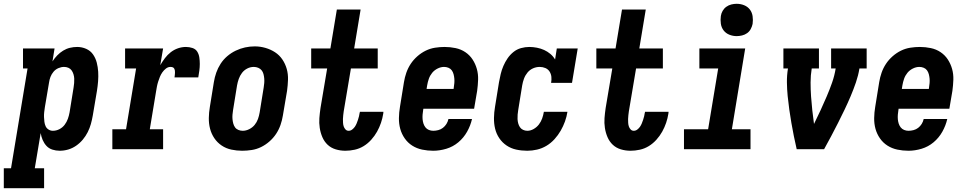

<svg xmlns="http://www.w3.org/2000/svg" viewBox="-69 -785 5089 1010"><path d="M-49 205V100H-11L76 -425H52V-530H218L207 -462Q218 -479 232 -493.5Q246 -508 263 -518.5Q280 -529 299 -533.5Q318 -538 337 -538Q362 -538 384.5 -528Q407 -518 420.5 -498.5Q434 -479 440 -455.5Q446 -432 447.5 -407.5Q449 -383 447 -357.5Q445 -332 441 -307L419 -177Q415 -154 409 -132.5Q403 -111 392.5 -90Q382 -69 366.5 -50.5Q351 -32 331.5 -18.5Q312 -5 290 1.5Q268 8 245 8Q225 8 206.5 2Q188 -4 175.5 -17.5Q163 -31 155.5 -48.5Q148 -66 145 -85L114 100H163V205ZM209 -97Q227 -97 243.5 -105.5Q260 -114 271 -128.5Q282 -143 288 -160Q294 -177 297 -194L318 -324Q320 -336 321 -348Q322 -360 321.5 -371.5Q321 -383 317.5 -394.5Q314 -406 307.5 -415Q301 -424 290.5 -428.5Q280 -433 268 -433Q253 -433 238 -426.5Q223 -420 212.5 -407.5Q202 -395 196.5 -380.5Q191 -366 189 -351L167 -221Q165 -208 163.5 -195Q162 -182 162.5 -169.5Q163 -157 164.5 -144.5Q166 -132 171 -121Q176 -110 186.5 -103.5Q197 -97 209 -97Z M522 0V-105H594L647 -425H589V-530H789L774 -442Q785 -461 798.5 -479Q812 -497 829.5 -510.5Q847 -524 867.5 -531Q888 -538 909 -538Q927 -538 943.5 -532.5Q960 -527 968.5 -513.5Q977 -500 979.5 -483Q982 -466 982 -448.5Q982 -431 979.5 -413Q977 -395 974 -378H849Q850 -384 850.5 -390Q851 -396 851.5 -402Q852 -408 851 -413.5Q850 -419 847.5 -424Q845 -429 839.5 -431Q834 -433 828 -433Q815 -433 804 -424.5Q793 -416 785 -404.5Q777 -393 772 -380.5Q767 -368 763 -355.5Q759 -343 756.5 -330Q754 -317 752 -304L719 -105H789V0Z M1205 8Q1176 8 1148 2Q1120 -4 1097 -19.5Q1074 -35 1058.5 -58Q1043 -81 1036 -108Q1029 -135 1029.5 -164.5Q1030 -194 1035 -223L1056 -353Q1060 -378 1068.5 -402.5Q1077 -427 1091.5 -449.5Q1106 -472 1126.5 -489.5Q1147 -507 1171 -518.5Q1195 -530 1220 -535.5Q1245 -541 1271 -541Q1300 -541 1327.5 -533Q1355 -525 1378 -510Q1401 -495 1416.5 -472Q1432 -449 1439.5 -422Q1447 -395 1446 -365.5Q1445 -336 1441 -307L1419 -177Q1415 -152 1406.5 -127.5Q1398 -103 1383.5 -81Q1369 -59 1348.5 -41Q1328 -23 1304.5 -11.5Q1281 0 1255.5 4Q1230 8 1205 8ZM1208 -97Q1225 -97 1242 -105.5Q1259 -114 1270.5 -128Q1282 -142 1288 -159Q1294 -176 1297 -194L1318 -324Q1320 -336 1321 -348Q1322 -360 1321 -372Q1320 -384 1317 -395.5Q1314 -407 1307 -415.5Q1300 -424 1289 -428.5Q1278 -433 1266 -433Q1248 -433 1231.5 -424.5Q1215 -416 1204 -401.5Q1193 -387 1187 -370Q1181 -353 1178 -336L1157 -206Q1155 -194 1154 -182Q1153 -170 1154 -158.5Q1155 -147 1158 -135.5Q1161 -124 1167.5 -115Q1174 -106 1185 -101.5Q1196 -97 1208 -97Z M1748 8Q1721 8 1696.5 0.5Q1672 -7 1654.5 -23.5Q1637 -40 1627 -63Q1617 -86 1613 -112Q1609 -138 1611 -164Q1613 -190 1617 -217L1652 -425H1568V-530H1669L1703 -735H1828L1794 -530H1918V-425H1777L1739 -199Q1738 -189 1736.5 -179Q1735 -169 1735 -159Q1735 -149 1735.5 -139Q1736 -129 1739 -120Q1742 -111 1748.5 -104Q1755 -97 1765 -97Q1775 -97 1783.5 -103.5Q1792 -110 1797.5 -118Q1803 -126 1807 -135.5Q1811 -145 1814 -154.5Q1817 -164 1819.5 -173.5Q1822 -183 1823 -192Q1824 -193 1824 -194.5Q1824 -196 1824 -197H1948Q1948 -195 1947.5 -192.5Q1947 -190 1947 -187Q1943 -162 1935 -138.5Q1927 -115 1914.5 -92.5Q1902 -70 1884 -50Q1866 -30 1844 -16.5Q1822 -3 1797 2.5Q1772 8 1748 8Z M2210 8Q2180 8 2151.5 2Q2123 -4 2099.5 -19Q2076 -34 2060 -57Q2044 -80 2036.5 -107Q2029 -134 2029.5 -164Q2030 -194 2035 -223L2056 -353Q2060 -378 2068.5 -402.5Q2077 -427 2091.5 -449Q2106 -471 2126.5 -489Q2147 -507 2170.5 -518.5Q2194 -530 2219.5 -534Q2245 -538 2270 -538Q2299 -538 2327.5 -532Q2356 -526 2379 -510.5Q2402 -495 2417 -472Q2432 -449 2439.5 -422Q2447 -395 2446 -365.5Q2445 -336 2441 -307L2425 -213H2158L2157 -206Q2155 -194 2154 -182Q2153 -170 2154 -158Q2155 -146 2158.5 -135Q2162 -124 2169 -115Q2176 -106 2187 -101.5Q2198 -97 2210 -97Q2223 -97 2236.5 -100.5Q2250 -104 2261 -112.5Q2272 -121 2279.5 -133Q2287 -145 2290 -159H2414Q2406 -124 2388 -92Q2370 -60 2342 -36.5Q2314 -13 2279 -2.5Q2244 8 2210 8ZM2175 -317H2317L2318 -324Q2320 -336 2321 -348Q2322 -360 2321 -371.5Q2320 -383 2317 -394.5Q2314 -406 2307.5 -415Q2301 -424 2290 -428.5Q2279 -433 2267 -433Q2250 -433 2233 -424.5Q2216 -416 2204.5 -402Q2193 -388 2187 -371Q2181 -354 2178 -336Z M2705 8Q2675 8 2647 2Q2619 -4 2596 -19.5Q2573 -35 2557.5 -58Q2542 -81 2535.5 -108Q2529 -135 2529.5 -164.5Q2530 -194 2535 -223L2556 -353Q2560 -375 2565 -396Q2570 -417 2579 -438Q2588 -459 2601 -478Q2614 -497 2632 -511.5Q2650 -526 2672 -532Q2694 -538 2715 -538Q2735 -538 2755.5 -534Q2776 -530 2793.5 -522Q2811 -514 2826 -501.5Q2841 -489 2851 -472L2860 -530H2970L2940 -349H2830Q2833 -365 2831.5 -380.5Q2830 -396 2822 -408.5Q2814 -421 2800 -427Q2786 -433 2770 -433Q2752 -433 2735 -425.5Q2718 -418 2706 -403.5Q2694 -389 2687.5 -371.5Q2681 -354 2678 -336L2657 -206Q2655 -194 2654 -182.5Q2653 -171 2653.5 -159Q2654 -147 2657 -136Q2660 -125 2666 -116Q2672 -107 2682.5 -102Q2693 -97 2705 -97Q2722 -97 2738.5 -106.5Q2755 -116 2766 -130.5Q2777 -145 2783 -162Q2789 -179 2792 -197H2916Q2912 -171 2903 -146Q2894 -121 2880.5 -97.5Q2867 -74 2848 -53Q2829 -32 2805.5 -18Q2782 -4 2756 2Q2730 8 2705 8Z M3248 8Q3221 8 3196.5 0.5Q3172 -7 3154.5 -23.5Q3137 -40 3127 -63Q3117 -86 3113 -112Q3109 -138 3111 -164Q3113 -190 3117 -217L3152 -425H3068V-530H3169L3203 -735H3328L3294 -530H3418V-425H3277L3239 -199Q3238 -189 3236.5 -179Q3235 -169 3235 -159Q3235 -149 3235.5 -139Q3236 -129 3239 -120Q3242 -111 3248.5 -104Q3255 -97 3265 -97Q3275 -97 3283.5 -103.5Q3292 -110 3297.5 -118Q3303 -126 3307 -135.5Q3311 -145 3314 -154.5Q3317 -164 3319.5 -173.5Q3322 -183 3323 -192Q3324 -193 3324 -194.5Q3324 -196 3324 -197H3448Q3448 -195 3447.5 -192.5Q3447 -190 3447 -187Q3443 -162 3435 -138.5Q3427 -115 3414.5 -92.5Q3402 -70 3384 -50Q3366 -30 3344 -16.5Q3322 -3 3297 2.5Q3272 8 3248 8Z M3529 0V-105H3656L3709 -425H3610V-530H3851L3781 -105H3879V0ZM3806 -595Q3786 -595 3767.5 -602.5Q3749 -610 3737.5 -625Q3726 -640 3723 -660Q3720 -680 3723 -701Q3725 -715 3732.5 -728Q3740 -741 3752 -749.5Q3764 -758 3778 -761.5Q3792 -765 3806 -765Q3827 -765 3845.5 -757.5Q3864 -750 3875.5 -735Q3887 -720 3890 -700Q3893 -680 3890 -659Q3887 -645 3880 -632Q3873 -619 3861 -610.5Q3849 -602 3834.5 -598.5Q3820 -595 3806 -595Z M4122 0Q4114 -34 4107 -69Q4100 -104 4094 -138.5Q4088 -173 4083 -208.5Q4078 -244 4074.5 -279.5Q4071 -315 4070.5 -351.5Q4070 -388 4076 -425H4052V-530H4239V-425H4201Q4195 -388 4195 -351Q4195 -314 4197.5 -277.5Q4200 -241 4204 -205Q4208 -169 4213 -133Q4231 -169 4247.5 -205Q4264 -241 4279.5 -277Q4295 -313 4308 -350Q4321 -387 4327 -425H4303V-530H4490V-425H4452Q4446 -388 4433.5 -351.5Q4421 -315 4406 -279.5Q4391 -244 4374 -208.5Q4357 -173 4339.5 -138.5Q4322 -104 4303.5 -69Q4285 -34 4266 0Z M4710 8Q4680 8 4651.5 2Q4623 -4 4599.5 -19Q4576 -34 4560 -57Q4544 -80 4536.5 -107Q4529 -134 4529.5 -164Q4530 -194 4535 -223L4556 -353Q4560 -378 4568.5 -402.5Q4577 -427 4591.5 -449Q4606 -471 4626.5 -489Q4647 -507 4670.5 -518.5Q4694 -530 4719.5 -534Q4745 -538 4770 -538Q4799 -538 4827.5 -532Q4856 -526 4879 -510.5Q4902 -495 4917 -472Q4932 -449 4939.5 -422Q4947 -395 4946 -365.5Q4945 -336 4941 -307L4925 -213H4658L4657 -206Q4655 -194 4654 -182Q4653 -170 4654 -158Q4655 -146 4658.5 -135Q4662 -124 4669 -115Q4676 -106 4687 -101.5Q4698 -97 4710 -97Q4723 -97 4736.5 -100.5Q4750 -104 4761 -112.5Q4772 -121 4779.5 -133Q4787 -145 4790 -159H4914Q4906 -124 4888 -92Q4870 -60 4842 -36.5Q4814 -13 4779 -2.5Q4744 8 4710 8ZM4675 -317H4817L4818 -324Q4820 -336 4821 -348Q4822 -360 4821 -371.5Q4820 -383 4817 -394.5Q4814 -406 4807.5 -415Q4801 -424 4790 -428.5Q4779 -433 4767 -433Q4750 -433 4733 -424.5Q4716 -416 4704.5 -402Q4693 -388 4687 -371Q4681 -354 4678 -336Z"/></svg>

Font: Iosevka Curly Slab XBdObl
Style: Regular
Weight: 800
Italic angle: -9°
Monospace: yes
Designer: Belleve Invis
Foundry: Belleve Invis
Version: Version 11.1.0; ttfautohint (v1.8.3)